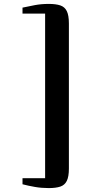

<svg xmlns="http://www.w3.org/2000/svg" viewBox="-20 -824 464 981"><path d="M229 137Q192 137 158.8 131.2Q125.5 125.5 95 117.5V86.5H210.5V-754.5H95V-785Q125 -791.5 158 -797.8Q191 -804 229 -804Q265 -804 287.8 -796.5Q310.5 -789 321.2 -767.5Q332 -746 332 -704V37Q332 79 321.2 100.5Q310.5 122 287.8 129.5Q265 137 229 137Z"/></svg>

Font: Merriweather 96pt
Style: Bold
Weight: 700
Version: Version 2.100